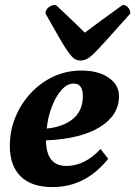

<svg xmlns="http://www.w3.org/2000/svg" viewBox="-20 -749 550 781"><path d="M194 12Q108 12 64 -31.5Q20 -75 20 -156Q20 -217 42.5 -272Q65 -327 105 -370Q145 -413 197.5 -437.5Q250 -462 311 -462Q380 -462 422 -433Q464 -404 464 -358Q464 -280 386 -232Q308 -184 167 -178Q168 -74 250 -74Q325 -74 389 -143L420 -103Q328 12 194 12ZM280 -409Q253 -409 230 -383Q207 -357 191 -315.5Q175 -274 170 -226Q238 -233 277.5 -266Q317 -299 317 -358Q317 -409 280 -409ZM307 -503Q295 -503 285 -508.5Q275 -514 261 -532.5Q247 -551 224.5 -589.5Q202 -628 165 -694Q165 -709 177.5 -719Q190 -729 207 -729Q237 -701 257 -682Q277 -663 292.5 -648Q308 -633 325 -616Q351 -636 386 -661.5Q421 -687 479 -729Q491 -729 500.5 -719Q510 -709 510 -694Q451 -628 416.5 -589.5Q382 -551 363 -532.5Q344 -514 332 -508.5Q320 -503 307 -503Z"/></svg>

Font: Petrona ExtraBold
Style: Italic
Weight: 800
Italic angle: -9°
Designer: Ringo R. Seeber
Foundry: Ringo R. Seeber
Version: Version 2.001; ttfautohint (v1.8.3)